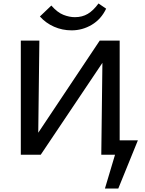

<svg xmlns="http://www.w3.org/2000/svg" viewBox="-20 -892 838 1107"><path d="M648 0V-83H775L732 0ZM585 195 668 -83H775L662 195ZM150 0V-51L555 -658H621V-605L215 0ZM100 0V-658H207L199 0ZM564 0 572 -658H670V0ZM393 -717Q339 -717 291.5 -738Q244 -759 210 -797L276 -860Q311 -820 345.5 -806.5Q380 -793 412 -793Q454 -793 486 -812Q518 -831 548 -872L592 -842Q563 -781 509 -749Q455 -717 393 -717Z"/></svg>

Font: Ysabeau SemiBold
Style: Regular
Weight: 600
Designer: Christian Thalmann (Catharsis Fonts)
Version: Version 2.000;gftools[0.9.27.dev2+g8671c4b]